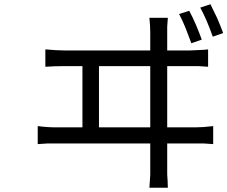

<svg xmlns="http://www.w3.org/2000/svg" viewBox="-20 -848 1073 906"><path d="M1033 -692 984 -675Q956 -755 925 -812L973 -828Q978 -818 1005 -762Q1021 -725 1033 -692ZM932 -661 883 -644Q865 -692 856 -715Q841 -752 825 -782L873 -797Q905 -737 932 -661ZM447 -247H689V-536H447ZM769 -247H903Q936 -247 986 -253V-168Q969 -169 942 -171H769V-24Q770 -14 771 6.5Q772 27 772 38H685Q687 17 689 -23V-171H204Q181 -170 158 -168V-253Q203 -247 246 -247H369V-536H283Q240 -536 194 -533V-615Q249 -610 283 -610H689V-694Q689 -725 685 -764H772L769 -722V-610H878Q890 -610 922 -612L942 -613L962 -615V-533Q944 -534 917 -536H769Z"/></svg>

Font: Source Han Sans Regular
Style: Regular
Weight: 400
Designer: Ryoko NISHIZUKA  (kana & ideographs); Paul D. Hunt (Latin, Greek & Cyrillic); Wenlong ZHANG  (bopomofo); Sandoll Communi
Foundry: Adobe Systems Incorporated
Version: Version 1.00 January 18, 2024, initial release